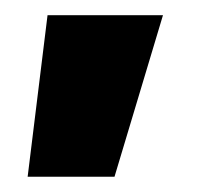

<svg xmlns="http://www.w3.org/2000/svg" viewBox="-20 -116 259 250"><path d="M16 114.1 41.9 -96.2H192.2L129.1 114.1Z"/></svg>

Font: TitilliumWeb ExtraLight
Style: Regular
Weight: 400
Designer: Mohamed Gaber, Accademia di Belle Arti di Urbino and others
Foundry: Kief Type Foundry, Accademia di Belle Arti di Urbino and others
Version: Version 3.000; ttfautohint (v1.8.2)